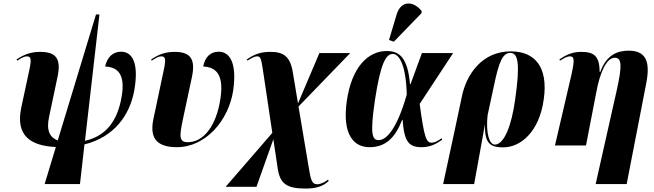

<svg xmlns="http://www.w3.org/2000/svg" viewBox="-20 -844 3794 1114"><path d="M239 224H444L470 -6C642 -49 733 -175 759 -319C789 -490 741 -544 683 -544C634 -544 602 -512 590 -458C660 -455 710 -417 685 -279C662 -149 601 -56 473 -27L557 -760H537L315 -29C270 -46 247 -86 265 -167L314 -399C337 -508 301 -543 213 -543C163 -543 122 -530 76 -499L80 -492C107 -510 122 -517 136 -517C160 -517 164 -501 150 -437L103 -218C71 -62 150 2 304 9Z M1006 10C1175 10 1307 -147 1333 -319C1357 -490 1307 -544 1249 -544C1200 -544 1169 -512 1159 -458C1229 -455 1279 -417 1260 -279C1236 -107 1157 -19 1070 -19C1019 -19 1020 -51 1041 -151L1094 -399C1116 -506 1081 -543 993 -543C943 -543 902 -530 857 -499L860 -492C887 -510 902 -517 916 -517C940 -517 944 -501 930 -437L870 -153C849 -52 880 10 1006 10Z M1754 250C1813 250 1856 237 1887 206L1883 198C1872 209 1841 225 1823 225C1790 225 1784 209 1768 108L1712 -226L2012 -536H1833L1709 -244L1679 -424C1664 -517 1625 -543 1549 -543C1496 -543 1457 -531 1412 -499L1416 -492C1436 -505 1454 -517 1473 -517C1494 -517 1496 -502 1511 -401L1560 -73L1289 240H1468L1566 -36L1591 131C1604 221 1641 250 1754 250Z M2265 -602 2425 -767 2427 -779C2384 -836 2309 -847 2282 -762L2237 -612ZM2124 10C2219 10 2274 -47 2313 -148H2316C2325 -23 2351 10 2426 10C2475 10 2511 -8 2546 -34L2542 -42C2519 -25 2501 -16 2484 -16C2453 -16 2441 -47 2415 -241L2609 -536H2428L2362 -356H2359C2345 -512 2296 -548 2224 -548C2115 -548 2020 -454 1992 -257C1965 -65 2031 10 2124 10ZM2177 -31C2139 -31 2126 -65 2156 -267C2188 -476 2219 -531 2259 -531C2297 -531 2336 -464 2340 -295C2280 -85 2218 -31 2177 -31Z M2551 224H2731L2793 -118H2794C2791 -8 2829 11 2900 11C3000 11 3109 -78 3135 -268C3161 -452 3087 -546 2943 -546C2777 -546 2686 -412 2660 -285L2617 -82ZM2851 -5C2819 -5 2798 -72 2809 -175L2846 -347C2875 -487 2897 -537 2941 -537C2986 -537 2999 -476 2969 -267C2949 -119 2906 -5 2851 -5Z M3436 224H3616L3729 -358C3756 -493 3724 -550 3627 -550C3564 -550 3499 -527 3463 -427H3459C3459 -519 3426 -543 3353 -543C3306 -543 3270 -530 3226 -499L3229 -492C3260 -512 3274 -517 3287 -517C3313 -517 3315 -496 3294 -404L3200 0H3380L3439 -305C3461 -427 3500 -509 3547 -509C3588 -509 3590 -463 3559 -323Z"/></svg>

Font: Noto Serif Display Condensed Black
Style: Italic
Weight: 900
Width: 3
Italic angle: -12°
Designer: Monotype Design Team
Foundry: Monotype Imaging Inc.
Version: Version 2.009